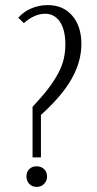

<svg xmlns="http://www.w3.org/2000/svg" viewBox="-20 -727 380 755"><path d="M52 -657Q71 -680 102 -693.5Q133 -707 168 -707Q228 -707 264 -665.5Q300 -624 300 -554Q300 -485 262 -417.5Q224 -350 141 -275V-108H108V-307Q144 -345 168.5 -377Q193 -409 208.5 -438Q224 -467 230.5 -494.5Q237 -522 237 -552Q237 -610 215.5 -641.5Q194 -673 157 -673Q136 -673 114 -663Q92 -653 74 -636ZM84 -33Q84 -51 95 -62Q106 -73 124 -73Q142 -73 153.5 -62Q165 -51 165 -33Q165 -16 153.5 -4Q142 8 124 8Q107 8 95.5 -3.5Q84 -15 84 -33Z"/></svg>

Font: Moniqa Paragraph
Style: Regular
Weight: 400
Designer: Rajesh Rajput
Foundry: Rajesh Rajput
Version: Version 1.000